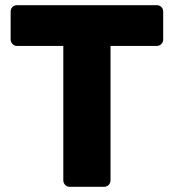

<svg xmlns="http://www.w3.org/2000/svg" viewBox="-20 -720 670 740"><path d="M249 0Q238 0 231 -7.5Q224 -15 224 -25V-543H46Q35 -543 28 -550.5Q21 -558 21 -568V-675Q21 -686 28 -693Q35 -700 46 -700H584Q595 -700 602 -693Q609 -686 609 -675V-568Q609 -558 602 -550.5Q595 -543 584 -543H406V-25Q406 -15 399 -7.5Q392 0 381 0Z"/></svg>

Font: Rubik Light
Style: Bold
Weight: 700
Version: Version 2.104